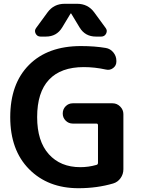

<svg xmlns="http://www.w3.org/2000/svg" viewBox="-20 -983 745 1013"><path d="M394 10Q233 10 133.5 -90.5Q34 -191 34 -365Q34 -541 133 -640.5Q232 -740 407 -740Q479 -740 538 -730Q562 -726 578 -706.5Q594 -687 594 -662V-658Q594 -637 577 -624Q560 -611 539 -616Q480 -629 422 -629Q301 -629 238.5 -562.5Q176 -496 176 -365Q176 -238 237.5 -169.5Q299 -101 404 -101Q447 -101 489 -113Q497 -115 497 -124V-322Q497 -331 489 -331H364Q342 -331 326.5 -346.5Q311 -362 311 -384Q311 -407 326.5 -422.5Q342 -438 364 -438H574Q597 -438 614 -421Q631 -404 631 -381V-90Q631 -64 616 -43Q601 -22 577 -15Q492 10 394 10ZM387 -963Q444 -963 477 -918L537 -836Q548 -822 540 -806Q532 -790 514 -790H486Q429 -790 400 -838L356 -911Q356 -912 354 -912Q352 -912 352 -911L308 -838Q279 -790 222 -790H194Q176 -790 168 -806Q160 -822 171 -836L231 -918Q264 -963 321 -963Z"/></svg>

Font: Rounded Mplus 1c Bold
Style: Bold
Weight: 700
Version: Version 1.059.20150529